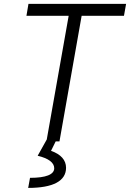

<svg xmlns="http://www.w3.org/2000/svg" viewBox="-20 -713 656 968"><path d="M113.3 -633.3H326.2L215.8 -9.8L169.9 72.3C224.6 85.4 253.4 106.9 253.4 135.3C253.4 167 211.4 183.6 131.3 183.6L122.1 234.4C247.6 234.4 313 199.7 313 132.8C313 94.2 287.1 64.9 237.3 47.4L260.7 0H279.8L391.6 -633.3H605L615.7 -693.4H123.5Z"/></svg>

Font: Cascadia Code NF Light
Style: Italic
Weight: 300
Italic angle: -10°
Monospace: yes
Designer: Aaron Bell
Foundry: Saja Typeworks
Version: Version 2404.023